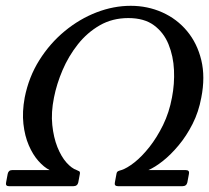

<svg xmlns="http://www.w3.org/2000/svg" viewBox="-42 -642 721 661"><path d="M597.2 -56.5Q611.2 -56.5 608.5 -43.5L603 -14Q600 -1 586 -1H364.5Q350.5 -1 353.5 -14L359 -43.5Q360 -50.5 364.9 -52.8Q369.8 -55 375.8 -56.5Q394.8 -62.5 420.5 -82.6Q446.2 -102.8 472.2 -135.6Q498.2 -168.5 519.4 -211.6Q540.5 -254.8 550 -306Q559.2 -353 557 -400.9Q554.8 -448.8 538.2 -489.4Q521.8 -530 488.1 -554.9Q454.5 -579.8 399.8 -579.8Q345 -579.8 301.6 -554.9Q258.2 -530 226.1 -489.4Q194 -448.8 173.5 -400.9Q153 -353 143.8 -306Q133.5 -254.8 138 -211.6Q142.5 -168.5 155.6 -135.6Q168.8 -102.8 186.6 -82.6Q204.5 -62.5 221.8 -56.5Q227.2 -54.2 230.6 -52.4Q234 -50.5 233 -43.5L227.5 -14Q224.5 -1 210.5 -1H-11Q-24 -1 -21 -14L-15.5 -43.5Q-12.8 -56.5 0.2 -56.5H128.8Q109.5 -66.2 90.2 -87.9Q71 -109.5 57.1 -141.8Q43.2 -174 38.6 -215.4Q34 -256.8 43 -306Q57 -377 93.5 -435Q130 -493 181 -535Q232 -577 290.5 -599.5Q349 -622 408 -622Q466 -622 516.5 -599.5Q567 -577 602 -535Q637 -493 651 -435Q665 -377 651 -306Q642 -256.8 621 -215.4Q600 -174 573.1 -141.8Q546.2 -109.5 518.9 -87.9Q491.5 -66.2 468.8 -56.5Z"/></svg>

Font: Young Serif Light
Style: Italic
Weight: 300
Italic angle: -10.979°
Designer: Bastien Sozeau
Foundry: NBR — Bastien Sozeau
Version: Version 5.001